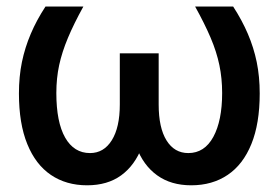

<svg xmlns="http://www.w3.org/2000/svg" viewBox="-20 -549 840 579"><path d="M117.2 -529.3H231.4Q202.6 -477.1 184.8 -434.6Q167 -392.1 158.4 -352.5Q149.9 -313 149.9 -268.6Q149.9 -180.7 176.5 -134Q203.1 -87.4 251.5 -87.4Q293 -87.4 317.1 -126Q341.3 -164.6 341.3 -233.9V-388.2H429.7V-241.2Q429.7 -162.6 408.2 -106.4Q386.7 -50.3 345.5 -20.3Q304.2 9.8 242.7 9.8Q179.7 9.8 133.5 -21.5Q87.4 -52.7 62.3 -114.5Q37.1 -176.3 37.1 -267.1Q37.1 -317.9 46.1 -361.8Q55.2 -405.8 72.8 -447Q90.3 -488.3 117.2 -529.3ZM568.4 -529.3H683.1Q710 -487.8 727.5 -446.8Q745.1 -405.8 754.2 -361.8Q763.2 -317.9 763.2 -267.1Q763.2 -176.3 738 -114.5Q712.9 -52.7 666.5 -21.5Q620.1 9.8 556.6 9.8Q495.6 9.8 453.9 -20.3Q412.1 -50.3 391.1 -106.4Q370.1 -162.6 370.1 -241.2V-388.2H458.5V-233.9Q458.5 -163.6 482.2 -125.5Q505.9 -87.4 547.9 -87.4Q596.7 -87.4 623.3 -136.2Q649.9 -185.1 649.9 -268.6Q649.9 -312.5 641.6 -352.5Q633.3 -392.6 615.2 -435.1Q597.2 -477.5 568.4 -529.3Z"/></svg>

Font: Inter Cardless Tabular Medium
Style: Regular
Weight: 500
Designer: Rasmus Andersson
Foundry: rsms
Version: Version 4.000;git-4fc901f